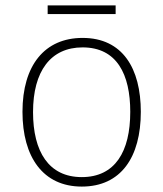

<svg xmlns="http://www.w3.org/2000/svg" viewBox="-20 -679 603 709"><path d="M156 -627H407V-659H156ZM282 10C427 10 500 -99 500 -266C500 -426 433 -539 285 -539C145 -539 63 -438 63 -266C63 -99 139 10 282 10ZM282 -25C160 -25 102 -119 102 -265C102 -416 167 -504 285 -504C412 -504 461 -404 461 -266C461 -119 405 -25 282 -25Z"/></svg>

Font: Noto Sans Mono SemiCondensed ExtraLight
Style: Regular
Weight: 200
Width: 4
Designer: Monotype Design Team
Foundry: Monotype Imaging Inc.
Version: Version 2.014